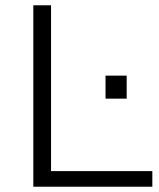

<svg xmlns="http://www.w3.org/2000/svg" viewBox="-20 -706 601 726"><path d="M106 0V-686H173V-59H556V0ZM379 -333V-420H459V-333Z"/></svg>

Font: Archivo SemiExpanded ExtraLight
Style: Regular
Weight: 250
Width: 6
Designer: Hector Gatti
Foundry: Omnibus-Type
Version: Version 2.001